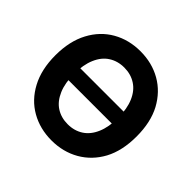

<svg xmlns="http://www.w3.org/2000/svg" viewBox="-178 -932 1138 1138"><g transform="rotate(45 391.0 -363.5)"><path d="M731.4 -363.8Q731.4 -244.1 687 -161.1Q642.1 -78.6 564.5 -34.2Q487.3 9.8 391.1 9.8Q293.9 9.8 216.8 -34.2Q139.6 -78.1 95.2 -161.6Q50.3 -245.6 50.3 -363.8Q50.3 -481.9 95.2 -565.9Q139.6 -649.4 216.8 -693.4Q293.9 -737.3 391.1 -737.3Q487.3 -737.3 564.5 -693.4Q641.6 -649.4 687 -565.9Q731.4 -482.9 731.4 -363.8ZM488.3 -573.7Q446.3 -601.1 391.1 -601.1Q335.4 -601.1 293.5 -573.7Q252.4 -547.4 229.5 -493.7Q206.5 -440.4 206.5 -363.8Q206.5 -287.1 229.5 -233.9Q252.9 -179.7 293.5 -153.3Q335.4 -126 391.1 -126Q446.3 -126 488.3 -153.3Q529.8 -180.2 552.7 -233.9Q575.7 -287.1 575.7 -363.8Q575.7 -440.4 552.7 -493.7Q529.8 -546.9 488.3 -573.7ZM156.7 -413.6H624.5V-314H156.7Z"/></g></svg>

Font: My Font
Style: Bold
Weight: 500
Designer: Rasmus Andersson
Foundry: rsms
Version: Version 0.001